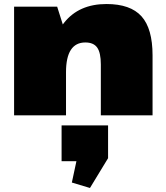

<svg xmlns="http://www.w3.org/2000/svg" viewBox="-20 -573 823 954"><path d="M481 -253Q481 -311 463 -336.5Q445 -362 404 -362Q356 -362 332 -325Q308 -288 308 -214L225 -114V-190Q225 -367 298.5 -460Q372 -553 509 -553Q628 -553 683 -492Q738 -431 738 -298V0H481ZM50 -540H264L308 -401V0H50ZM517 50V213L427 361L337 334L385 110L480 228H286V50Z"/></svg>

Font: Pathway Extreme 28pt Black
Style: Regular
Weight: 900
Designer: Eduardo Rodriguez Tunni
Foundry: Eduardo Rodriguez Tunni
Version: Version 1.001;gftools[0.9.26]